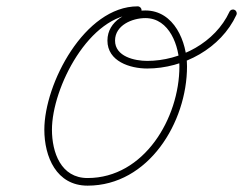

<svg xmlns="http://www.w3.org/2000/svg" viewBox="-20 -573 766 605"><path d="M414 -553C414 -553 414 -553 414 -553C246.6 -553 119.7 -309.1 119.7 -164.5C119.7 -79.1 157.5 12 256 12C448.1 12 569.3 -187.7 569.3 -363.6C569.3 -440.9 529.1 -540 438 -540C383 -540 318.5 -507.6 318.5 -445.1C318.5 -379.6 389.8 -357.1 443.8 -357.1C558.1 -357.1 675.9 -420.3 724.9 -526C727.7 -532 725.1 -539.1 719 -541.9C713 -544.7 705.9 -542.1 703.1 -536C658.1 -438.9 548.7 -381.1 443.8 -381.1C404.5 -381.1 342.5 -394.7 342.5 -445.1C342.5 -493.6 396.9 -516 438 -516C514.6 -516 545.3 -426.8 545.3 -363.6C545.3 -201.2 434.4 -12 256 -12C171.7 -12 143.7 -92.9 143.7 -164.5C143.7 -295.3 261 -529 414 -529C420.6 -529 426 -534.3 426 -541C426 -547.6 420.6 -553 414 -553Z"/></svg>

Font: FRB American Cursive Guidelines Light
Style: Italic
Weight: 300
Italic angle: -25°
Version: Version 2.0;Modular Font Editor K font №1